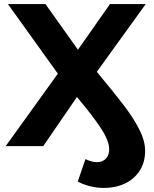

<svg xmlns="http://www.w3.org/2000/svg" viewBox="-20 -720 759 946"><path d="M457 -366Q543 -263 590.5 -200.5Q638 -138 666.5 -82Q695 -26 695 23Q695 80 668 121.5Q641 163 595 184.5Q549 206 493 206Q425 206 363 175L401 64Q433 79 458 79Q485 79 501.5 62Q518 45 518 15Q518 -26 477 -88.5Q436 -151 359 -242L193 0H8L265 -357L19 -700H204L364 -475L522 -700H698Z"/></svg>

Font: Montserrat Alternates
Style: Bold
Weight: 700
Designer: Julieta Ulanovsky
Foundry: Julieta Ulanovsky
Version: Version 7.200